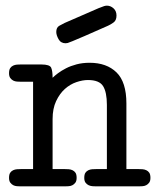

<svg xmlns="http://www.w3.org/2000/svg" viewBox="-20 -659 565 679"><path d="M179 -546Q179 -562 190 -568Q201 -574 209 -578Q258 -599 286 -611.5Q314 -624 328.5 -630Q343 -636 348.5 -637.5Q354 -639 358 -639Q371 -639 381.5 -629.5Q392 -620 392 -604Q392 -587 381.5 -579.5Q371 -572 362 -568Q308 -544 279 -531.5Q250 -519 236.5 -513.5Q223 -508 219.5 -507Q216 -506 212 -506Q195 -506 187 -520.5Q179 -535 179 -546ZM12 -30Q12 -42 16 -48Q20 -54 26.5 -57Q33 -60 40 -60.5Q47 -61 53 -61H97V-370H52Q47 -370 40 -370.5Q33 -371 27 -374Q21 -377 16.5 -383Q12 -389 12 -400Q12 -412 16 -418Q20 -424 26.5 -427Q33 -430 40 -430.5Q47 -431 53 -431H126Q156 -431 161 -419.5Q166 -408 166 -384Q173 -391 185 -400Q197 -409 213.5 -417.5Q230 -426 251 -431.5Q272 -437 297 -437Q357 -437 392 -403Q427 -369 427 -293V-61H471Q477 -61 484 -60.5Q491 -60 497.5 -57Q504 -54 508 -48Q512 -42 512 -30Q512 -19 507.5 -13Q503 -7 497 -4Q491 -1 484 -0.5Q477 0 472 0H319Q314 0 307 -0.5Q300 -1 293.5 -4Q287 -7 282.5 -13Q278 -19 278 -30Q278 -42 282 -48Q286 -54 292.5 -57Q299 -60 306 -60.5Q313 -61 319 -61H358V-288Q358 -333 344.5 -354.5Q331 -376 291 -376Q272 -376 250 -368.5Q228 -361 209.5 -344.5Q191 -328 178.5 -301.5Q166 -275 166 -238V-61H210Q216 -61 223 -60.5Q230 -60 236.5 -57Q243 -54 247 -48Q251 -42 251 -30Q251 -19 246.5 -13Q242 -7 236 -4Q230 -1 223 -0.5Q216 0 211 0H52Q47 0 40 -0.5Q33 -1 27 -4Q21 -7 16.5 -13Q12 -19 12 -30Z"/></svg>

Font: CMU Typewriter Custom
Style: Regular
Weight: 500
Monospace: yes
Version: Version 0.7.0